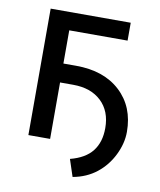

<svg xmlns="http://www.w3.org/2000/svg" viewBox="-77 -590 657 790"><g transform="rotate(10 251.0 -194.5)"><path d="M405.3 -453.6H161.6V-314.9H214.4Q331.1 -314.9 399.4 -251.5Q467.8 -188 467.8 -83Q467.8 -35.2 443.8 13.7Q419.9 62.5 378.4 95.2Q336.9 127.9 279.8 138.2L256.3 66.9Q318.8 50.8 348.1 13.4Q377.4 -23.9 377.4 -83Q377.4 -153.8 334 -194.8Q290.5 -235.8 216.3 -235.8H161.6V0H70.8V-528.3H405.3Z"/></g></svg>

Font: Roboto
Style: Regular
Weight: 400
Designer: Google
Version: Version 2.001047; 2015